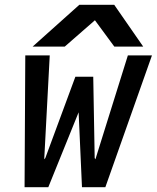

<svg xmlns="http://www.w3.org/2000/svg" viewBox="-20 -781 654 801"><path d="M85.5 -550H187.5L164.5 -116.5L169 -121.5L294.5 -461H369L375 -121.5L378 -116.5L513.5 -550H614L419.5 0H322L308 -312.5L181.5 0H82.5ZM311 -761H456.5L577.5 -586.5H457L376 -696.5L250 -586.5H116Z"/></svg>

Font: JuliaMono Medium
Style: Italic
Weight: 500
Italic angle: -9°
Monospace: yes
Designer: cormullion
Foundry: corm
Version: Version 0.054; ttfautohint (v1.8.4)